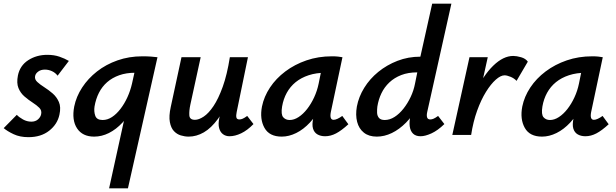

<svg xmlns="http://www.w3.org/2000/svg" viewBox="-27 -731 3338 1040"><path d="M127 12Q81 12 47 -4Q13 -20 -7 -37L64 -109Q76 -96 97.5 -84Q119 -72 143 -72Q165 -72 179 -84.5Q193 -97 196 -113Q200 -133 186 -147Q172 -161 149.5 -175.5Q127 -190 105.5 -208.5Q84 -227 73 -254Q62 -281 70 -322Q81 -376 126 -405Q171 -434 229 -434Q266 -434 295 -424Q324 -414 346 -401L285 -321Q273 -337 254.5 -345.5Q236 -354 216 -354Q194 -354 179.5 -343Q165 -332 163 -318Q160 -301 175 -287Q190 -273 213 -258.5Q236 -244 258 -225Q280 -206 292 -178.5Q304 -151 295 -110Q284 -58 239.5 -23Q195 12 127 12Z M564 289 681 -243 740 -277Q724 -210 697.5 -157Q671 -104 636.5 -67Q602 -30 563 -10.5Q524 9 483 9Q420 9 390.5 -35.5Q361 -80 375 -154Q386 -208 418 -257Q450 -306 498.5 -344Q547 -382 609.5 -404Q672 -426 744 -426Q772 -426 791 -424.5Q810 -423 826 -421L666 289ZM529 -81Q555 -81 579.5 -97Q604 -113 625.5 -141Q647 -169 663 -204Q679 -239 688 -278L710 -377L757 -334Q744 -336 731.5 -336.5Q719 -337 706 -337Q657 -337 619 -323.5Q581 -310 553.5 -286Q526 -262 509 -228.5Q492 -195 485 -154Q481 -127 489 -104Q497 -81 529 -81Z M995 9Q974 9 952.5 2.5Q931 -4 915 -21Q899 -38 893 -70Q887 -102 898 -152L956 -421H1060L1004 -164Q997 -131 998.5 -106.5Q1000 -82 1029 -82Q1050 -82 1076.5 -99.5Q1103 -117 1129.5 -156.5Q1156 -196 1179.5 -261Q1203 -326 1218 -421H1277Q1254 -303 1222.5 -220.5Q1191 -138 1154 -87.5Q1117 -37 1077 -14Q1037 9 995 9ZM1216 7Q1196 7 1181 -4Q1166 -15 1160 -37Q1154 -59 1161 -92L1231 -421H1316L1255 -124Q1251 -105 1253.5 -94.5Q1256 -84 1270 -84Q1278 -84 1287.5 -88Q1297 -92 1312 -103L1346 -59Q1313 -25 1279.5 -9Q1246 7 1216 7Z M1499 9Q1432 9 1405.5 -38.5Q1379 -86 1392 -154Q1403 -208 1435.5 -257Q1468 -306 1518.5 -344Q1569 -382 1633 -404Q1697 -426 1771 -426Q1791 -426 1804 -424.5Q1817 -423 1828 -421L1765 -124Q1757 -82 1780 -82Q1789 -82 1801 -87.5Q1813 -93 1827 -103L1860 -58Q1823 -24 1793.5 -8.5Q1764 7 1734 7Q1710 7 1692.5 -3Q1675 -13 1668.5 -34.5Q1662 -56 1670 -92L1703 -243L1757 -277Q1742 -211 1714.5 -158Q1687 -105 1652 -67.5Q1617 -30 1577.5 -10.5Q1538 9 1499 9ZM1542 -81Q1566 -81 1590.5 -97Q1615 -113 1636.5 -140.5Q1658 -168 1674.5 -203.5Q1691 -239 1699 -278L1719 -377L1774 -334Q1765 -336 1756 -336.5Q1747 -337 1738 -337Q1686 -337 1645 -323.5Q1604 -310 1574.5 -286Q1545 -262 1526.5 -228.5Q1508 -195 1501 -154Q1494 -111 1507 -96Q1520 -81 1542 -81Z M2014 9Q1971 9 1944 -12.5Q1917 -34 1907.5 -71Q1898 -108 1906 -154Q1916 -207 1946 -255.5Q1976 -304 2022 -341.5Q2068 -379 2126 -401.5Q2184 -424 2250 -424L2314 -711H2418L2287 -124Q2283 -106 2286.5 -95Q2290 -84 2304 -84Q2312 -84 2321.5 -88Q2331 -92 2346 -103L2380 -59Q2344 -24 2310 -8.5Q2276 7 2251 7Q2225 7 2210.5 -7Q2196 -21 2192.5 -46Q2189 -71 2196 -102L2227 -243L2281 -277Q2265 -210 2237 -157Q2209 -104 2172.5 -67Q2136 -30 2095.5 -10.5Q2055 9 2014 9ZM2057 -81Q2084 -81 2110 -97.5Q2136 -114 2158.5 -142.5Q2181 -171 2197.5 -206Q2214 -241 2221 -278L2241 -377L2294 -339H2232Q2184 -339 2146.5 -324.5Q2109 -310 2082 -284.5Q2055 -259 2039 -225.5Q2023 -192 2017 -154Q2015 -138 2015.5 -121Q2016 -104 2025.5 -92.5Q2035 -81 2057 -81Z M2473 0Q2500 -130 2545 -226Q2590 -322 2644.5 -375Q2699 -428 2753 -428Q2771 -428 2795.5 -421Q2820 -414 2832 -397L2771 -293Q2758 -307 2738.5 -315Q2719 -323 2706 -323Q2685 -323 2658.5 -299.5Q2632 -276 2605.5 -233.5Q2579 -191 2557.5 -131.5Q2536 -72 2525 0ZM2423 0 2516 -421H2615L2522 0Z M2909 9Q2842 9 2815.5 -38.5Q2789 -86 2802 -154Q2813 -208 2845.5 -257Q2878 -306 2928.5 -344Q2979 -382 3043 -404Q3107 -426 3181 -426Q3201 -426 3214 -424.5Q3227 -423 3238 -421L3175 -124Q3167 -82 3190 -82Q3199 -82 3211 -87.5Q3223 -93 3237 -103L3270 -58Q3233 -24 3203.5 -8.5Q3174 7 3144 7Q3120 7 3102.5 -3Q3085 -13 3078.5 -34.5Q3072 -56 3080 -92L3113 -243L3167 -277Q3152 -211 3124.5 -158Q3097 -105 3062 -67.5Q3027 -30 2987.5 -10.5Q2948 9 2909 9ZM2952 -81Q2976 -81 3000.5 -97Q3025 -113 3046.5 -140.5Q3068 -168 3084.5 -203.5Q3101 -239 3109 -278L3129 -377L3184 -334Q3175 -336 3166 -336.5Q3157 -337 3148 -337Q3096 -337 3055 -323.5Q3014 -310 2984.5 -286Q2955 -262 2936.5 -228.5Q2918 -195 2911 -154Q2904 -111 2917 -96Q2930 -81 2952 -81Z"/></svg>

Font: Ysabeau
Style: Bold Italic
Weight: 700
Italic angle: -12°
Designer: Christian Thalmann (Catharsis Fonts)
Version: Version 2.002